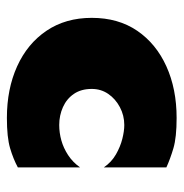

<svg xmlns="http://www.w3.org/2000/svg" viewBox="-8 -502 520 543"><g transform="rotate(90 251.5 -230.0)"><path d="M231 -230Q231 -256 245 -276.5Q259 -297 282.5 -309.5Q306 -322 333 -322Q350 -322 372 -316.5Q394 -311 416 -298.5Q438 -286 453 -264V-441Q429 -452 398.5 -461Q368 -470 313 -470Q231 -470 167 -441Q103 -412 66.5 -358.5Q30 -305 30 -230Q30 -156 66.5 -102Q103 -48 167 -19Q231 10 313 10Q368 10 398.5 1Q429 -8 453 -21V-197Q438 -176 418 -163Q398 -150 376.5 -144Q355 -138 333 -138Q306 -138 282.5 -148.5Q259 -159 245 -179.5Q231 -200 231 -230Z"/></g></svg>

Font: Jost Black
Style: Regular
Weight: 900
Version: Version 3.710